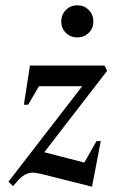

<svg xmlns="http://www.w3.org/2000/svg" viewBox="-20 -699 453 724"><path d="M29 3 12 -14 290 -374H127L86 -304H70L93 -452H374L384 -432L147 -125L298 -86L344 -167H360L327 5L136 -43Q126 -45 118 -46.5Q110 -48 103 -48Q72 -48 44 -14ZM272 -558Q246 -558 228.5 -575Q211 -592 211 -618Q211 -644 228.5 -661.5Q246 -679 272 -679Q297 -679 314.5 -661.5Q332 -644 332 -618Q332 -592 314.5 -575Q297 -558 272 -558Z"/></svg>

Font: Spectral Medium
Style: Italic
Weight: 500
Italic angle: -10°
Designer: Jean-Baptiste Levee
Foundry: Production Type
Version: Version 2.001